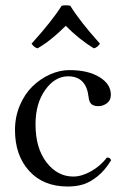

<svg xmlns="http://www.w3.org/2000/svg" viewBox="-20 -677 459 707"><path d="M238.8 -655.8Q274.4 -598.1 348.1 -516.1Q337.9 -501.5 325.2 -499Q267.6 -535.2 222.2 -582Q166 -525.9 118.2 -499Q106 -502 96.2 -516.1Q172.4 -600.6 207 -655.8Q222.7 -659.2 238.8 -655.8ZM389.2 -86.9Q366.2 -49.3 338.6 -27.3Q311 -5.4 285.6 2.2Q260.3 9.8 229 9.8Q139.6 9.8 87.4 -47.6Q35.2 -105 35.2 -198.2Q35.2 -247.1 53.2 -289.3Q71.3 -331.5 100.1 -359.4Q128.9 -387.2 164.6 -403.1Q200.2 -418.9 235.8 -418.9Q303.7 -418.9 345.9 -393.3Q388.2 -367.7 388.2 -328.1Q388.2 -307.6 373.8 -296.9Q359.4 -286.1 341.8 -286.1Q325.7 -286.1 316.9 -293.5Q308.1 -300.8 306.2 -319.8Q297.4 -396 231 -396Q182.1 -396 146.5 -345.9Q110.8 -295.9 110.8 -219.2Q110.8 -131.8 151.1 -79.3Q191.4 -26.9 250 -26.9Q280.8 -26.9 315.4 -46.4Q350.1 -65.9 374 -97.2Q381.3 -96.2 383.8 -94.7Q386.2 -93.3 389.2 -86.9Z"/></svg>

Font: Linux Libertine Display G
Style: Regular
Weight: 400
Designer: Philipp H. Poll
Foundry: Philipp H. Poll
Version: Version 5.0.9